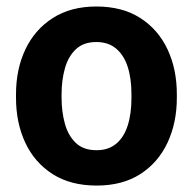

<svg xmlns="http://www.w3.org/2000/svg" viewBox="-20 -558 589 588"><path d="M276.1 10.3Q196.1 10.3 140.9 -25Q85.7 -60.4 57.4 -121.1Q29 -181.9 29 -258.9V-269Q29 -346.1 57.8 -406.8Q86.6 -467.6 141.7 -502.8Q196.8 -538.1 275.1 -538.1Q354.7 -538.1 409.6 -502.8Q464.6 -467.6 493.1 -406.8Q521.6 -346.1 521.6 -269V-258.9Q521.6 -182 493 -121Q464.4 -60 409.7 -24.9Q355 10.3 276.1 10.3ZM276.1 -98Q311.6 -98 335.4 -117.5Q359.2 -137 370.9 -173Q382.6 -209.1 382.6 -258.9V-269Q382.6 -318.3 370.8 -354.2Q358.9 -390 335 -409.7Q311.1 -429.3 275.1 -429.3Q236.1 -429.3 212.6 -407.4Q189.2 -385.5 178.9 -349.1Q168.6 -312.7 168.6 -269V-258.9Q168.6 -215.8 178.7 -179.2Q188.8 -142.7 212.1 -120.4Q235.4 -98 276.1 -98Z"/></svg>

Font: Hanuman
Style: Regular
Weight: 400
Designer: Danh Hong
Foundry: Danh Hong
Version: Version 9.000